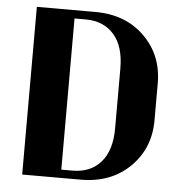

<svg xmlns="http://www.w3.org/2000/svg" viewBox="-50 -739 752 787"><g transform="rotate(5 325.5 -345.0)"><path d="M591 -421V-269Q591 -153 513 -76.5Q435 0 311 0H70V-690H311Q435 -690 513 -613.5Q591 -537 591 -421ZM433 -468Q433 -559 390.5 -607.5Q348 -656 274 -656H228V-34H274Q348 -34 390.5 -82.5Q433 -131 433 -222Z"/></g></svg>

Font: Trochut
Style: Bold
Weight: 700
Designer: Andreu Balius
Foundry: Andreu Balius
Version: Version 1.001